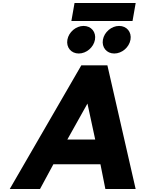

<svg xmlns="http://www.w3.org/2000/svg" viewBox="-20 -1261 970 1281"><path d="M477.3 -1241 456.2 -1121H864.2L885.3 -1241ZM774.8 -1088C723.8 -1088 675.6 -1047 666.6 -996C657.6 -945 691.4 -904 742.4 -904C793.4 -904 841.6 -945 850.6 -996C859.6 -1047 825.8 -1088 774.8 -1088ZM537.8 -1088C486.8 -1088 438.6 -1047 429.6 -996C420.6 -945 454.4 -904 505.4 -904C556.4 -904 604.6 -945 613.6 -996C622.6 -1047 588.8 -1088 537.8 -1088ZM696.5 -825H522.5L45 0H247L336.1 -165H650.1L683 0H885ZM615.2 -330H429.2L563.5 -570Z"/></svg>

Font: Hussar Wysoki
Style: Obl
Weight: 700
Foundry: Cannot Into Space Fonts
Version: Version 0.92